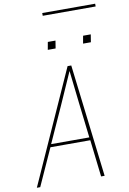

<svg xmlns="http://www.w3.org/2000/svg" viewBox="-114 -1166 828 1233"><g transform="rotate(-10 300.0 -549.5)"><path d="M23 0 353 -735H377L465 0H442L414 -241H154L45 0ZM162 -260H411L384 -490Q378 -543 372 -596Q366 -649 360 -702Q337 -649 313 -596Q289 -543 266 -490ZM476 -860 485 -910H535L527 -860ZM246 -860 255 -910H305L297 -860ZM597 -1081H252V-1099H597Z"/></g></svg>

Font: Iosevka SS04 Thin Extended
Style: Italic
Weight: 100
Width: 7
Italic angle: -9°
Monospace: yes
Designer: Belleve Invis
Foundry: Belleve Invis
Version: Version 19.0.0; ttfautohint (v1.8.4)